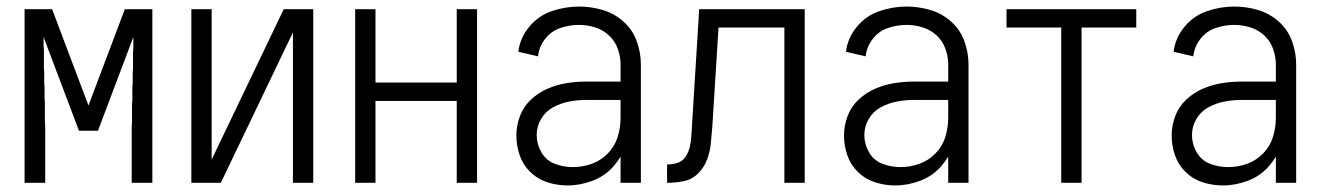

<svg xmlns="http://www.w3.org/2000/svg" viewBox="-20 -558 4040 586"><path d="M55 0V-530H81H139L250 -236L361 -530H419H445V0H382V-106V-116V-126V-136V-155V-170L383 -190V-200V-210V-219V-224V-234V-244L384 -249V-259V-269V-283V-293L385 -303V-308V-318V-323V-333V-338L386 -348V-357V-367V-377V-382V-392L387 -417V-426V-436V-445L279 -159H221L113 -445V-436V-426V-417L114 -407V-397V-392V-382V-377V-367V-348L115 -338V-333V-323V-318V-308V-303L116 -293V-283V-279V-269V-259L117 -244V-234V-224V-219V-210V-200V-190L118 -170V-155V-136V-126V-116V-106V0Z M564 0V-530H626V-71L846 -530H936V0H874V-459L654 0H592Z M1064 0V-530H1126V-306H1374V-530H1436V0H1374V-250H1126V0Z M1712 8Q1681 8 1651 -1.5Q1621 -11 1598.5 -33Q1576 -55 1566 -84.5Q1556 -114 1556 -144.5Q1556 -175 1567 -204Q1578 -233 1600.5 -254Q1623 -275 1650.5 -287Q1678 -299 1708 -304Q1738 -309 1769 -309H1874V-361Q1874 -385 1865.5 -409Q1857 -433 1838.5 -450Q1820 -467 1796 -474.5Q1772 -482 1747 -482Q1718 -482 1690 -472.5Q1662 -463 1643.5 -439Q1625 -415 1622 -386L1562 -400Q1567 -442 1595 -476Q1623 -510 1664 -524Q1705 -538 1747 -538Q1784 -538 1819.5 -527.5Q1855 -517 1883 -492Q1911 -467 1923.5 -432Q1936 -397 1936 -361V0H1874V-80Q1865 -65 1853 -51Q1827 -21 1789 -6.5Q1751 8 1712 8ZM1728 -48Q1758 -48 1786 -58Q1814 -68 1835 -89.5Q1856 -111 1865 -139.5Q1874 -168 1874 -198V-253H1769Q1743 -253 1717 -248Q1691 -243 1668 -230.5Q1645 -218 1631.5 -195Q1618 -172 1618 -146Q1618 -118 1632.5 -93Q1647 -68 1673.5 -58Q1700 -48 1728 -48Z M2016 0V-56Q2032 -56 2048 -61Q2064 -66 2073 -80.5Q2082 -95 2085.5 -110.5Q2089 -126 2090 -142.5Q2091 -159 2092 -175L2114 -530H2436V0H2374V-474H2173L2154 -171Q2152 -146 2149.5 -120.5Q2147 -95 2138 -71Q2129 -47 2110.5 -28.5Q2092 -10 2066.5 -5Q2041 0 2016 0Z M2712 8Q2681 8 2651 -1.5Q2621 -11 2598.5 -33Q2576 -55 2566 -84.5Q2556 -114 2556 -144.5Q2556 -175 2567 -204Q2578 -233 2600.5 -254Q2623 -275 2650.5 -287Q2678 -299 2708 -304Q2738 -309 2769 -309H2874V-361Q2874 -385 2865.5 -409Q2857 -433 2838.5 -450Q2820 -467 2796 -474.5Q2772 -482 2747 -482Q2718 -482 2690 -472.5Q2662 -463 2643.5 -439Q2625 -415 2622 -386L2562 -400Q2567 -442 2595 -476Q2623 -510 2664 -524Q2705 -538 2747 -538Q2784 -538 2819.5 -527.5Q2855 -517 2883 -492Q2911 -467 2923.5 -432Q2936 -397 2936 -361V0H2874V-80Q2865 -65 2853 -51Q2827 -21 2789 -6.5Q2751 8 2712 8ZM2728 -48Q2758 -48 2786 -58Q2814 -68 2835 -89.5Q2856 -111 2865 -139.5Q2874 -168 2874 -198V-253H2769Q2743 -253 2717 -248Q2691 -243 2668 -230.5Q2645 -218 2631.5 -195Q2618 -172 2618 -146Q2618 -118 2632.5 -93Q2647 -68 2673.5 -58Q2700 -48 2728 -48Z M3219 0V-474H3052V-530H3448V-474H3281V0Z M3712 8Q3681 8 3651 -1.5Q3621 -11 3598.5 -33Q3576 -55 3566 -84.5Q3556 -114 3556 -144.5Q3556 -175 3567 -204Q3578 -233 3600.5 -254Q3623 -275 3650.5 -287Q3678 -299 3708 -304Q3738 -309 3769 -309H3874V-361Q3874 -385 3865.5 -409Q3857 -433 3838.5 -450Q3820 -467 3796 -474.5Q3772 -482 3747 -482Q3718 -482 3690 -472.5Q3662 -463 3643.5 -439Q3625 -415 3622 -386L3562 -400Q3567 -442 3595 -476Q3623 -510 3664 -524Q3705 -538 3747 -538Q3784 -538 3819.5 -527.5Q3855 -517 3883 -492Q3911 -467 3923.5 -432Q3936 -397 3936 -361V0H3874V-80Q3865 -65 3853 -51Q3827 -21 3789 -6.5Q3751 8 3712 8ZM3728 -48Q3758 -48 3786 -58Q3814 -68 3835 -89.5Q3856 -111 3865 -139.5Q3874 -168 3874 -198V-253H3769Q3743 -253 3717 -248Q3691 -243 3668 -230.5Q3645 -218 3631.5 -195Q3618 -172 3618 -146Q3618 -118 3632.5 -93Q3647 -68 3673.5 -58Q3700 -48 3728 -48Z"/></svg>

Font: Iosevka SS01 Light
Style: Regular
Weight: 300
Monospace: yes
Designer: Belleve Invis
Foundry: Belleve Invis
Version: 2.3.3; ttfautohint (v1.8.3)